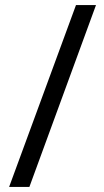

<svg xmlns="http://www.w3.org/2000/svg" viewBox="-20 -736 411 758"><path d="M359 -716 96 2H16L280 -716Z"/></svg>

Font: Noto Sans Myanmar Condensed
Style: Regular
Weight: 400
Width: 3
Designer: Monotype Design Team
Foundry: Monotype Imaging Inc.
Version: Version 2.107; ttfautohint (v1.8.4.7-5d5b)